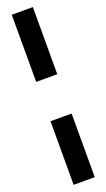

<svg xmlns="http://www.w3.org/2000/svg" viewBox="-197 -949 610 1101"><g transform="rotate(-20 108.5 -399.0)"><path d="M43.9 -917.7H172.7V-508H43.9ZM43.9 -268H172.7V120H43.9Z"/></g></svg>

Font: Big Shoulders Thin
Style: Regular
Weight: 100
Version: Version 2.002